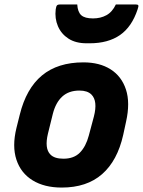

<svg xmlns="http://www.w3.org/2000/svg" viewBox="-20 -833 644 865"><path d="M356 -552Q429 -552 478.5 -520.5Q528 -489 547.5 -429.5Q567 -370 548 -285L535 -225Q509 -109 440 -48.5Q371 12 258 12Q180 12 127 -20.5Q74 -53 54 -113.5Q34 -174 54 -256L69 -316Q98 -434 169 -493Q240 -552 356 -552ZM338 -425Q290 -425 260.5 -398Q231 -371 218 -320L196 -231Q180 -164 207 -137Q225 -118 266 -118Q313 -118 340 -145.5Q367 -173 380 -222L403 -308Q421 -378 392 -407Q374 -425 338 -425ZM399 -750Q433 -750 459.5 -764.5Q486 -779 502 -813H591Q601 -813 603 -809Q605 -805 600 -791Q574 -712 520.5 -675Q467 -638 384 -638H370Q321 -638 288.5 -659Q256 -680 241 -715Q226 -750 231 -791Q233 -805 237 -809Q241 -813 251 -813H328Q330 -779 346 -764.5Q362 -750 399 -750Z"/></svg>

Font: Recursive Mn Lnr St XBd
Style: Italic
Weight: 800
Italic angle: -15°
Monospace: yes
Version: Version 1.079;hotconv 1.0.112;makeotfexe 2.5.65598; ttfautoh